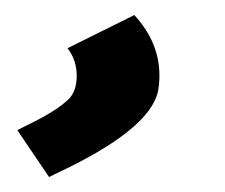

<svg xmlns="http://www.w3.org/2000/svg" viewBox="-20 -56 298 254"><path d="M2.9 116.2Q4.9 115.2 11.5 111.8Q18.1 108.4 21.7 106.7Q25.4 105 32.2 101.3Q39.1 97.7 43.2 95.2Q47.4 92.8 53 89.1Q58.6 85.4 62.5 82.3Q66.4 79.1 70.3 75.7Q81.5 64.9 81.5 44.2Q81.5 23.4 69.3 7.8L157.7 -36.1Q190.9 0 190.9 43.9Q190.9 55.2 189 64.9Q177.7 116.2 52.7 174.3Q47.4 177.2 44.9 178.2Z"/></svg>

Font: Tuffy
Style: BoldItalic
Weight: 700
Italic angle: -12°
Designer: Thatcher Ulrich, Karoly Barta, Michael Everson
Version: Version 001.271